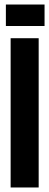

<svg xmlns="http://www.w3.org/2000/svg" viewBox="-20 -829 218 849"><path d="M27 0V-660H151V0ZM6 -714V-809H177V-714Z"/></svg>

Font: Bricolage Grotesque 48pt Condensed SemiBold
Style: Regular
Weight: 600
Width: 3
Designer: Mathieu Triay
Foundry: Atelier Triay
Version: Version 1.000; ttfautohint (v1.8.4.7-5d5b);gftools[0.9.32]